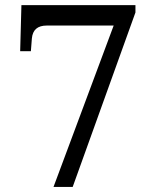

<svg xmlns="http://www.w3.org/2000/svg" viewBox="-20 -733 599 753"><path d="M189.9 0 425.8 -632.8H163.1Q109.4 -632.8 105 -582L101.1 -532.2H59.1L64 -712.9H511.2V-684.1L265.1 0Z"/></svg>

Font: Noto Serif Lao
Style: Regular
Weight: 400
Designer: Danh Hong
Foundry: Danh Hong
Version: Version 1.03 uh